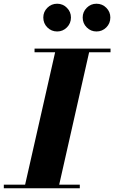

<svg xmlns="http://www.w3.org/2000/svg" viewBox="-64 -1011 613 1031"><path d="M66.5 0 236.5 -750H419L249.5 0ZM-43.5 0V-19.5H364.5V0ZM121.5 -730.5V-750H529.5V-730.5ZM454 -842Q423.5 -842 401.8 -863.8Q380 -885.5 380 -917Q380 -947.5 401.8 -969.2Q423.5 -991 454 -991Q485 -991 506.8 -969.2Q528.5 -947.5 528.5 -917Q528.5 -885.5 506.8 -863.8Q485 -842 454 -842ZM243 -842Q212 -842 190.2 -863.8Q168.5 -885.5 168.5 -917Q168.5 -947.5 190.2 -969.2Q212 -991 243 -991Q273.5 -991 295.2 -969.2Q317 -947.5 317 -917Q317 -885.5 295.2 -863.8Q273.5 -842 243 -842Z"/></svg>

Font: Bodoni Moda ExtraBold
Style: Italic
Weight: 800
Italic angle: -13°
Version: Version 2.005